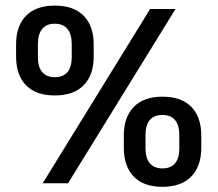

<svg xmlns="http://www.w3.org/2000/svg" viewBox="-20 -672 798 704"><path d="M136.5 0 530.5 -639H623.5L229.5 0ZM575.5 13Q506.5 13 470.2 -24.8Q434 -62.5 434 -130.5V-175Q434 -242.5 470.5 -280Q507 -317.5 575.5 -317.5Q644.5 -317.5 681.2 -280.5Q718 -243.5 718 -175V-130.5Q718 -62.5 681.2 -24.8Q644.5 13 575.5 13ZM575.5 -54.5Q606.5 -54.5 622 -73.2Q637.5 -92 637.5 -128.5V-176.5Q637.5 -213 621.8 -231.8Q606 -250.5 575.5 -250.5Q545 -250.5 529.2 -231.8Q513.5 -213 513.5 -176.5V-128.5Q513.5 -92 529.5 -73.2Q545.5 -54.5 575.5 -54.5ZM181 -322Q112 -322 75.5 -359.2Q39 -396.5 39 -464.5V-509.5Q39 -577 75.5 -614.2Q112 -651.5 181 -651.5Q250 -651.5 286.8 -614.2Q323.5 -577 323.5 -509.5V-464.5Q323.5 -397 286.8 -359.5Q250 -322 181 -322ZM181 -389Q211.5 -389 227.2 -407.5Q243 -426 243 -462.5V-511Q243 -547 227.2 -566Q211.5 -585 181 -585Q150.5 -585 134.8 -566Q119 -547 119 -511V-462.5Q119 -426 135 -407.5Q151 -389 181 -389Z"/></svg>

Font: Anek Telugu Medium Medium
Style: Regular
Weight: 500
Version: Version 1.003